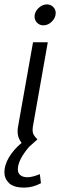

<svg xmlns="http://www.w3.org/2000/svg" viewBox="-31 -662 286 872"><path d="M222 -603Q222 -582 205 -564.5Q188 -547 166 -547Q149 -547 137.5 -558.5Q126 -570 126 -587Q126 -608 143.5 -625Q161 -642 182 -642Q199 -642 210.5 -630.5Q222 -619 222 -603ZM118 -85Q117 -80 117 -71Q117 -59 122 -50Q127 -41 139 -29L101 5Q50 65 50 107Q50 125 62 134Q74 143 94 143Q115 143 150 129L155 170Q118 190 79 190Q31 190 10 169.5Q-11 149 -11 120Q-11 88 9.5 53Q30 18 67 -13Q49 -36 49 -64Q49 -79 51 -87L119 -470H186Z"/></svg>

Font: KoHo
Style: Italic
Weight: 400
Italic angle: -10°
Designer: Cadson Demak & Katatrad Team
Foundry: Cadson Demak Co.,Ltd.
Version: Version 1.000